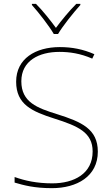

<svg xmlns="http://www.w3.org/2000/svg" viewBox="-20 -969 583 999"><path d="M260 -792H282C306 -833 361 -902 398 -943V-949H377C340 -912 299 -862 271 -824C243 -862 204 -912 167 -949H146V-943C183 -902 236 -833 260 -792ZM489 -180C489 -298 404 -335 277 -375C174 -407 91 -437 91 -546C91 -653 183 -699 289 -699C342 -699 398 -691 460 -664L471 -687C412 -713 354 -724 291 -724C165 -724 64 -664 64 -544C64 -425 147 -389 263 -352C386 -313 462 -280 462 -181C462 -65 365 -15 252 -15C171 -15 109 -29 56 -48V-19C104 -5 158 10 250 10C380 10 489 -51 489 -180Z"/></svg>

Font: Noto Sans Arabic UI Th
Style: Regular
Weight: 100
Designer: Monotype Design Team, Nadine Chahine and Nizar Qandah
Foundry: Monotype Imaging Inc.
Version: Version 2.010